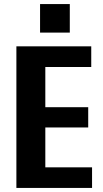

<svg xmlns="http://www.w3.org/2000/svg" viewBox="-20 -929 509 949"><path d="M172 -102H435V0H61V-700H431V-598H172L204 -678V-342L172 -399H416V-299H172L204 -356V-22ZM325 -909V-768H178V-909Z"/></svg>

Font: Pathway Extreme Condensed
Style: Bold
Weight: 700
Width: 3
Version: Version 1.001;gftools[0.9.26]